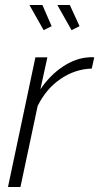

<svg xmlns="http://www.w3.org/2000/svg" viewBox="-20 -750 398 770"><path d="M122 -520H170L142 -392Q182 -450 233 -483.5Q284 -517 335 -520Q342 -521 347.5 -520.5Q353 -520 358 -520L348 -475Q281 -473 223 -433.5Q165 -394 131 -325L62 0H12ZM210 -730H260L299 -645L267 -629ZM98 -730H150L187 -645L155 -629Z"/></svg>

Font: Raleway Light
Style: Italic
Weight: 300
Italic angle: -12°
Designer: Matt McInerney, Pablo Impallari, Rodrigo Fuenzalida
Foundry: Matt McInerney, Pablo Impallari, Rodrigo Fuenzalida
Version: Version 4.026